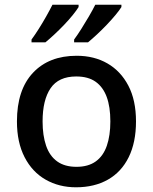

<svg xmlns="http://www.w3.org/2000/svg" viewBox="-20 -786 649 816"><path d="M558 -270Q558 -181 527 -118Q496 -55 438.5 -22.5Q381 10 303 10Q231 10 174 -22.5Q117 -55 84.5 -118Q52 -181 52 -270Q52 -404 120 -476.5Q188 -549 306 -549Q380 -549 436.5 -516.5Q493 -484 525.5 -422Q558 -360 558 -270ZM161 -270Q161 -210 176 -166.5Q191 -123 223 -100Q255 -77 305 -77Q355 -77 387 -100Q419 -123 434 -166.5Q449 -210 449 -270Q449 -332 433.5 -374Q418 -416 386.5 -438.5Q355 -461 304 -461Q229 -461 195 -411Q161 -361 161 -270ZM496 -756Q488 -743 471.5 -723Q455 -703 434 -681Q413 -659 392 -639.5Q371 -620 354 -606H295V-618Q309 -637 325.5 -663Q342 -689 358 -716.5Q374 -744 385 -766H496ZM314 -756Q306 -743 290 -723Q274 -703 253 -681Q232 -659 211 -639.5Q190 -620 173 -606H114V-618Q128 -637 144.5 -663Q161 -689 176.5 -716.5Q192 -744 203 -766H314Z"/></svg>

Font: Noto Sans Cham Medium
Style: Regular
Weight: 500
Version: Version 2.002